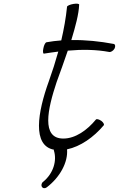

<svg xmlns="http://www.w3.org/2000/svg" viewBox="-20 -791 638 1031"><path d="M231 215C302 161 346 80 340 11C412 -4 483 -54 537 -118C541 -122 536 -133 524 -142C512 -150 499 -154 495 -149C448 -92 385 -47 320 -47C200 -47 236 -206 284 -350C303 -403 325 -462 344 -519C421 -526 496 -525 566 -512C575 -510 588 -518 595 -530C601 -542 599 -553 591 -555C517 -569 441 -577 363 -576C385 -648 403 -715 405 -765C407 -771 393 -773 375 -770C356 -767 341 -760 340 -755C334 -695 323 -634 309 -574C283 -572 256 -569 229 -564C224 -563 216 -549 213 -532C209 -515 211 -502 216 -503C242 -507 268 -511 293 -514C278 -460 261 -407 242 -354C182 -188 152 -9 270 13C269 14 269 15 269 16C287 71 267 140 212 185C203 191 200 204 205 212C210 221 222 222 231 215Z"/></svg>

Font: Nupuram ExtraLight Oblique
Style: Regular
Weight: 200
Designer: Santhosh Thottingal (santhosh.thottingal@gmail.com)
Foundry: SMC
Version: Version 1.000